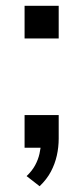

<svg xmlns="http://www.w3.org/2000/svg" viewBox="-20 -511 288 664"><path d="M117 133 72 98Q91 80 101.5 60.5Q112 41 116.5 21Q121 1 122 -18L146 0H65V-113H183V-32Q183 -2 176.5 27Q170 56 156 82.5Q142 109 117 133ZM65 -378V-491H183V-378Z"/></svg>

Font: Nunito Sans 12pt ExtraLight 10pt Medium
Style: Regular
Weight: 500
Version: Version 3.101;gftools[0.9.27]